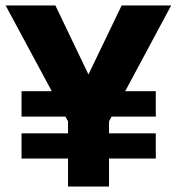

<svg xmlns="http://www.w3.org/2000/svg" viewBox="-38 -680 658 700"><path d="M40.5 -347.5H530V-255H40.5ZM40.5 -194H530V-102H40.5ZM210 -237.5 -17.5 -660H164L284.5 -408.5L405.5 -660H586L359.5 -237.5V0H210Z"/></svg>

Font: League Spartan Thin
Style: Bold
Weight: 700
Version: Version 2.002